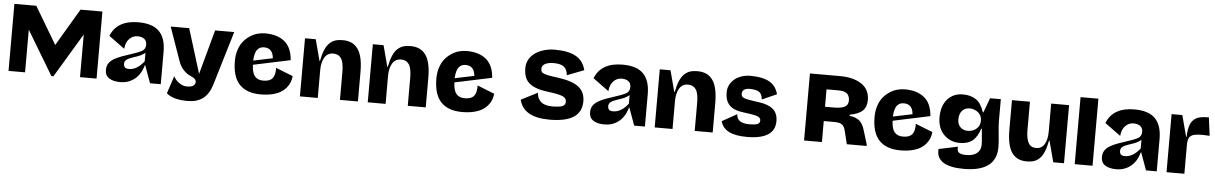

<svg xmlns="http://www.w3.org/2000/svg" viewBox="-36 -1373 13543 2140"><g transform="rotate(5 6735.0 -303.0)"><path d="M245.1 0H60.1V-750H305.2L553.2 -333L799.8 -750H1044.9V0H859.9V-477.1L568.8 7.8L564.9 16.1H540L533.2 2.9L245.1 -477.1Z M1358.9 -290Q1486.8 -330.6 1524.9 -353Q1563 -375.5 1563 -423.8Q1563 -467.8 1534.4 -488.8Q1505.9 -509.8 1460 -509.8Q1405.8 -509.8 1367.2 -469.5Q1328.6 -429.2 1322.8 -357.9L1146 -486.8Q1216.8 -666 1456.1 -666Q1615.2 -666 1689.2 -590.3Q1763.2 -514.6 1763.2 -361.8V0H1643.1L1571.8 -196.8H1568.8Q1538.1 -89.4 1469.5 -36.6Q1400.9 16.1 1312 16.1Q1231.9 16.1 1186 -13.9Q1140.1 -43.9 1140.1 -107.9Q1140.1 -170.9 1188.2 -211.2Q1236.3 -251.5 1358.9 -290ZM1335.9 -191.9Q1335.9 -165.5 1349.4 -151.9Q1362.8 -138.2 1395 -138.2Q1485.8 -138.2 1563 -238.8V-334Q1537.6 -314 1510.7 -301Q1483.9 -288.1 1438 -273.9Q1379.9 -255.4 1357.9 -237.5Q1335.9 -219.7 1335.9 -191.9Z M2348.6 -50.8Q2315.4 60.5 2248.3 110.4Q2181.2 160.2 2079.6 160.2Q1911.6 160.2 1840.3 94.2L1905.3 -102.1Q1927.2 -58.1 1969.2 -29.1Q2011.2 0 2055.7 0Q2134.8 0 2147.5 -45.9Q2159.7 -90.3 2089.4 -119.1Q2045.9 -136.7 2008.8 -174.8Q1971.7 -212.9 1950.7 -272L1817.4 -649.9H2024.4L2178.7 -151.9L2314.5 -649.9H2528.3Z M2563.5 -331.1Q2563.5 -397.9 2582 -454.6Q2600.6 -511.2 2631.6 -549.6Q2662.6 -587.9 2703.1 -614.7Q2743.7 -641.6 2786.6 -653.8Q2829.6 -666 2873.5 -666Q3011.7 -666 3092.3 -599.4Q3172.9 -532.7 3182.6 -393.1L2767.6 -305.2Q2771 -214.8 2803.2 -177Q2835.4 -139.2 2898.4 -139.2Q2970.7 -139.2 3001 -177Q3031.2 -214.8 3028.3 -293.9L3220.2 -217.8Q3216.3 -180.2 3203.6 -147.5Q3190.9 -114.7 3164.8 -84.2Q3138.7 -53.7 3101.3 -31.7Q3064 -9.8 3007.6 3.2Q2951.2 16.1 2881.3 16.1Q2724.1 16.1 2643.8 -68.8Q2563.5 -153.8 2563.5 -331.1ZM2875.5 -509.8Q2853 -509.8 2835.4 -502.7Q2817.9 -495.6 2802.5 -478.8Q2787.1 -461.9 2777.8 -429.9Q2768.6 -397.9 2766.6 -352.1L2982.4 -397Q2973.1 -509.8 2875.5 -509.8Z M3320.3 -649.9H3440.4L3503.4 -412.1H3508.3Q3522.5 -486.8 3543.5 -536.9Q3564.5 -586.9 3594 -615Q3623.5 -643.1 3658.2 -654.5Q3692.9 -666 3740.2 -666Q3796.4 -666 3837.9 -647.9Q3879.4 -629.9 3909.2 -590.3Q3939 -550.8 3954.1 -485.4Q3969.2 -419.9 3969.2 -328.1V0H3768.1V-312Q3768.1 -418.9 3738.5 -463.4Q3709 -507.8 3649.4 -507.8Q3586.4 -507.8 3553.2 -454.8Q3520 -401.9 3520 -311V0H3320.3Z M4079.1 -649.9H4199.2L4262.2 -412.1H4267.1Q4281.2 -486.8 4302.2 -536.9Q4323.2 -586.9 4352.8 -615Q4382.3 -643.1 4417 -654.5Q4451.7 -666 4499 -666Q4555.2 -666 4596.7 -647.9Q4638.2 -629.9 4668 -590.3Q4697.8 -550.8 4712.9 -485.4Q4728 -419.9 4728 -328.1V0H4526.9V-312Q4526.9 -418.9 4497.3 -463.4Q4467.8 -507.8 4408.2 -507.8Q4345.2 -507.8 4312 -454.8Q4278.8 -401.9 4278.8 -311V0H4079.1Z M4817.9 -331.1Q4817.9 -397.9 4836.4 -454.6Q4855 -511.2 4886 -549.6Q4917 -587.9 4957.5 -614.7Q4998 -641.6 5041 -653.8Q5084 -666 5127.9 -666Q5266.1 -666 5346.7 -599.4Q5427.2 -532.7 5437 -393.1L5022 -305.2Q5025.4 -214.8 5057.6 -177Q5089.8 -139.2 5152.8 -139.2Q5225.1 -139.2 5255.4 -177Q5285.6 -214.8 5282.7 -293.9L5474.6 -217.8Q5470.7 -180.2 5458 -147.5Q5445.3 -114.7 5419.2 -84.2Q5393.1 -53.7 5355.7 -31.7Q5318.4 -9.8 5262 3.2Q5205.6 16.1 5135.7 16.1Q4978.5 16.1 4898.2 -68.8Q4817.9 -153.8 4817.9 -331.1ZM5129.9 -509.8Q5107.4 -509.8 5089.8 -502.7Q5072.3 -495.6 5056.9 -478.8Q5041.5 -461.9 5032.2 -429.9Q5022.9 -397.9 5021 -352.1L5236.8 -397Q5227.5 -509.8 5129.9 -509.8Z M6472.2 -220.2Q6472.2 -100.6 6382.6 -42.2Q6293 16.1 6113.3 16.1Q5820.3 16.1 5775.4 -178.2L5960.4 -272Q5961.9 -208 6004.2 -170.9Q6046.4 -133.8 6132.3 -133.8Q6213.9 -133.8 6246.1 -148.2Q6278.3 -162.6 6278.3 -200.2Q6278.3 -239.7 6234.1 -258.5Q6189.9 -277.3 6070.3 -292Q5966.3 -304.2 5905.5 -335Q5844.7 -365.7 5820.1 -413.3Q5795.4 -460.9 5795.4 -535.2Q5795.4 -588.4 5821.3 -632.8Q5847.2 -677.2 5890.4 -706.1Q5933.6 -734.9 5989.3 -750.5Q6044.9 -766.1 6105.5 -766.1Q6255.4 -766.1 6340.6 -719.5Q6425.8 -672.9 6452.1 -566.9L6263.2 -494.1Q6257.8 -558.6 6221.2 -587.4Q6184.6 -616.2 6107.4 -616.2Q6045.4 -616.2 6009.8 -596.9Q5974.1 -577.6 5974.1 -539.1Q5974.1 -527.8 5976.8 -519.8Q5979.5 -511.7 5984.4 -504.9Q5989.3 -498 6000.7 -492.7Q6012.2 -487.3 6024.7 -483.2Q6037.1 -479 6060.5 -474.6Q6084 -470.2 6107.4 -466.8Q6130.9 -463.4 6169.4 -458Q6332.5 -435.5 6402.3 -378.7Q6472.2 -321.8 6472.2 -220.2Z M6775.9 -290Q6903.8 -330.6 6941.9 -353Q6980 -375.5 6980 -423.8Q6980 -467.8 6951.4 -488.8Q6922.9 -509.8 6877 -509.8Q6822.8 -509.8 6784.2 -469.5Q6745.6 -429.2 6739.7 -357.9L6563 -486.8Q6633.8 -666 6873 -666Q7032.2 -666 7106.2 -590.3Q7180.2 -514.6 7180.2 -361.8V0H7060.1L6988.8 -196.8H6985.8Q6955.1 -89.4 6886.5 -36.6Q6817.9 16.1 6729 16.1Q6648.9 16.1 6603 -13.9Q6557.1 -43.9 6557.1 -107.9Q6557.1 -170.9 6605.2 -211.2Q6653.3 -251.5 6775.9 -290ZM6752.9 -191.9Q6752.9 -165.5 6766.4 -151.9Q6779.8 -138.2 6812 -138.2Q6902.8 -138.2 6980 -238.8V-334Q6954.6 -314 6927.7 -301Q6900.9 -288.1 6855 -273.9Q6796.9 -255.4 6774.9 -237.5Q6752.9 -219.7 6752.9 -191.9Z M7289.6 -649.9H7409.7L7472.7 -412.1H7477.5Q7491.7 -486.8 7512.7 -536.9Q7533.7 -586.9 7563.2 -615Q7592.8 -643.1 7627.4 -654.5Q7662.1 -666 7709.5 -666Q7765.6 -666 7807.1 -647.9Q7848.6 -629.9 7878.4 -590.3Q7908.2 -550.8 7923.3 -485.4Q7938.5 -419.9 7938.5 -328.1V0H7737.3V-312Q7737.3 -418.9 7707.8 -463.4Q7678.2 -507.8 7618.7 -507.8Q7555.7 -507.8 7522.5 -454.8Q7489.3 -401.9 7489.3 -311V0H7289.6Z M8635.3 -187Q8635.3 16.1 8321.3 16.1Q8064 16.1 8028.3 -134.8L8193.4 -227.1Q8194.8 -179.7 8228.8 -153.3Q8262.7 -127 8340.3 -127Q8402.8 -127 8429 -138.4Q8455.1 -149.9 8455.1 -180.2Q8455.1 -211.4 8414.8 -225.6Q8374.5 -239.7 8255.4 -253.9Q8151.9 -266.1 8103 -316.2Q8054.2 -366.2 8054.2 -459Q8054.2 -521.5 8089.8 -569.6Q8125.5 -617.7 8181.6 -641.8Q8237.8 -666 8303.2 -666Q8437.5 -666 8514.2 -623.8Q8590.8 -581.5 8615.2 -486.8L8451.2 -414.1Q8446.8 -474.6 8413.6 -497.3Q8380.4 -520 8305.2 -520Q8267.1 -520 8245.1 -504.6Q8223.1 -489.3 8223.1 -459Q8223.1 -449.7 8224.6 -442.9Q8226.1 -436 8230.7 -429.9Q8235.4 -423.8 8241.2 -419.4Q8247.1 -415 8259.3 -410.6Q8271.5 -406.2 8283.9 -403.3Q8296.4 -400.4 8318.8 -396.5Q8341.3 -392.6 8363 -389.4Q8384.8 -386.2 8419.4 -381.8Q8530.3 -366.7 8582.8 -320.3Q8635.3 -273.9 8635.3 -187Z M9160.6 0H8960.9V-750H9299.8Q9356 -750 9404.8 -741.2Q9453.6 -732.4 9495.4 -713.6Q9537.1 -694.8 9566.9 -667.2Q9596.7 -639.6 9613.3 -599.9Q9629.9 -560.1 9629.9 -511.2Q9629.9 -434.1 9586.2 -391.4Q9542.5 -348.6 9442.9 -331.1V-317.9Q9479.5 -314 9506.8 -303Q9534.2 -292 9551.3 -278.6Q9568.4 -265.1 9582.3 -241.9Q9596.2 -218.8 9603.3 -200Q9610.4 -181.2 9620.1 -148.9L9660.6 -15.1V0H9439L9404.8 -140.1Q9397.5 -170.9 9387.5 -189.5Q9377.4 -208 9360.6 -218.3Q9343.8 -228.5 9323.7 -231.7Q9303.7 -234.9 9270 -234.9H9160.6ZM9293 -589.8H9160.6V-395H9261.7Q9339.4 -395 9379.6 -415.8Q9419.9 -436.5 9419.9 -485.8Q9419.9 -511.7 9412.8 -530.8Q9405.8 -549.8 9394.3 -561Q9382.8 -572.3 9365.5 -578.9Q9348.1 -585.4 9331.3 -587.6Q9314.5 -589.8 9293 -589.8Z M9720.7 -331.1Q9720.7 -397.9 9739.3 -454.6Q9757.8 -511.2 9788.8 -549.6Q9819.8 -587.9 9860.4 -614.7Q9900.9 -641.6 9943.8 -653.8Q9986.8 -666 10030.8 -666Q10168.9 -666 10249.5 -599.4Q10330.1 -532.7 10339.8 -393.1L9924.8 -305.2Q9928.2 -214.8 9960.4 -177Q9992.7 -139.2 10055.7 -139.2Q10127.9 -139.2 10158.2 -177Q10188.5 -214.8 10185.5 -293.9L10377.4 -217.8Q10373.5 -180.2 10360.8 -147.5Q10348.1 -114.7 10322 -84.2Q10295.9 -53.7 10258.5 -31.7Q10221.2 -9.8 10164.8 3.2Q10108.4 16.1 10038.6 16.1Q9881.3 16.1 9801 -68.8Q9720.7 -153.8 9720.7 -331.1ZM10032.7 -509.8Q10010.3 -509.8 9992.7 -502.7Q9975.1 -495.6 9959.7 -478.8Q9944.3 -461.9 9935.1 -429.9Q9925.8 -397.9 9923.8 -352.1L10139.6 -397Q10130.4 -509.8 10032.7 -509.8Z M10442.4 -389.2Q10442.4 -518.6 10508.3 -592.3Q10574.2 -666 10681.6 -666Q10769.5 -666 10828.4 -625.7Q10887.2 -585.4 10918.5 -485.8H10924.3L10985.4 -649.9H11105.5V-400.9Q11105.5 -352.1 11115.5 -259.8Q11125.5 -167.5 11125.5 -113.8Q11125.5 160.2 10759.3 160.2Q10605.5 160.2 10529.1 110.6Q10452.6 61 10462.4 -36.1L10677.2 -81.1Q10672.4 -64.5 10674.8 -49.1Q10677.2 -33.7 10685.5 -22Q10693.8 -10.3 10716.3 -3.2Q10738.8 3.9 10773.4 3.9Q10857.4 3.9 10900.1 -35.4Q10942.9 -74.7 10936.5 -150.9L10923.3 -304.2L10917.5 -305.2Q10885.7 -207 10832.3 -165.5Q10778.8 -124 10691.4 -124Q10584.5 -124 10513.4 -195.8Q10442.4 -267.6 10442.4 -389.2ZM10653.3 -384.8Q10653.3 -331.5 10684.6 -298.8Q10715.8 -266.1 10767.6 -266.1Q10826.7 -266.1 10866 -300.8Q10905.3 -335.4 10905.3 -391.1V-392.1Q10905.3 -418.5 10896 -440.2Q10886.7 -461.9 10872.3 -475.8Q10857.9 -489.7 10839.6 -499.3Q10821.3 -508.8 10803.7 -512.9Q10786.1 -517.1 10769.5 -517.1Q10714.4 -517.1 10683.8 -480.5Q10653.3 -443.8 10653.3 -384.8Z M11230 -649.9H11431.2V-337.9Q11431.2 -265.1 11445.1 -221.2Q11459 -177.2 11483.4 -159.7Q11507.8 -142.1 11545.4 -142.1Q11606 -142.1 11637.5 -194.8Q11668.9 -247.6 11668.9 -338.9V-649.9H11869.1V0H11749L11686 -237.8H11681.2Q11667 -163.1 11646.5 -113Q11626 -63 11596.9 -34.9Q11567.9 -6.8 11534.2 4.6Q11500.5 16.1 11454.1 16.1Q11398.9 16.1 11358.4 -2Q11317.9 -20 11288.6 -59.6Q11259.3 -99.1 11244.6 -164.6Q11230 -230 11230 -321.8Z M12188.5 0H11988.8V-750H12188.5Z M12502.4 -290Q12630.4 -330.6 12668.5 -353Q12706.5 -375.5 12706.5 -423.8Q12706.5 -467.8 12678 -488.8Q12649.4 -509.8 12603.5 -509.8Q12549.3 -509.8 12510.7 -469.5Q12472.2 -429.2 12466.3 -357.9L12289.6 -486.8Q12360.4 -666 12599.6 -666Q12758.8 -666 12832.8 -590.3Q12906.7 -514.6 12906.7 -361.8V0H12786.6L12715.3 -196.8H12712.4Q12681.6 -89.4 12613 -36.6Q12544.4 16.1 12455.6 16.1Q12375.5 16.1 12329.6 -13.9Q12283.7 -43.9 12283.7 -107.9Q12283.7 -170.9 12331.8 -211.2Q12379.9 -251.5 12502.4 -290ZM12479.5 -191.9Q12479.5 -165.5 12492.9 -151.9Q12506.3 -138.2 12538.6 -138.2Q12629.4 -138.2 12706.5 -238.8V-334Q12681.2 -314 12654.3 -301Q12627.4 -288.1 12581.5 -273.9Q12523.4 -255.4 12501.5 -237.5Q12479.5 -219.7 12479.5 -191.9Z M13016.1 -649.9H13136.2L13199.2 -412.1H13204.1Q13205.6 -456.5 13211.7 -491.5Q13217.8 -526.4 13227.5 -551.3Q13237.3 -576.2 13253.2 -594Q13269 -611.8 13286.4 -622.6Q13303.7 -633.3 13328.1 -639.4Q13352.5 -645.5 13376.7 -647.7Q13400.9 -649.9 13433.1 -649.9L13460 -445.8Q13417.5 -448.7 13385.5 -449.5Q13353.5 -450.2 13328.1 -447.8Q13302.7 -445.3 13285.2 -441.2Q13267.6 -437 13254.6 -428Q13241.7 -418.9 13234.4 -409.2Q13227.1 -399.4 13222.7 -383.3Q13218.3 -367.2 13217 -351.1Q13215.8 -335 13215.8 -311V0H13016.1Z"/></g></svg>

Font: Mayenne Sans Regular
Style: Regular
Weight: 600
Width: 6
Designer: Jérémy Landes — Studio Triple
Foundry: Jérémy Landes — Studio Triple
Version: Version 1.001;hotconv 1.0.109;makeotfexe 2.5.65596